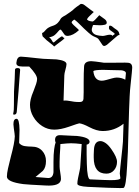

<svg xmlns="http://www.w3.org/2000/svg" viewBox="-20 -954 705 973"><path d="M587 -1Q546 -1 426 -7Q370 -10 372 -24Q372 -34 375.5 -51.5Q379 -69 383 -86.5Q387 -104 387 -114Q388 -133 390 -160Q392 -187 394 -224Q378 -226 364.5 -227Q351 -228 340 -228Q332 -228 318.5 -227Q305 -226 286 -224Q286 -209 283 -167Q282 -149 282 -134.5Q282 -120 282 -109Q282 -100 285.5 -79Q289 -58 289 -46Q287 -9 210 -14Q164 -16 136.5 -18Q109 -20 98 -21Q15 -32 15 -59Q15 -75 20.5 -100Q26 -125 35 -160Q54 -230 55 -263Q55 -267 53.5 -279Q52 -291 50 -304Q48 -317 48 -324Q48 -352 64 -352Q78 -352 79 -296Q78 -280 78 -263Q78 -246 77 -229Q88 -216 106 -213.5Q124 -211 141 -211Q174 -211 193.5 -190Q213 -169 213 -138Q213 -105 197 -88L160 -57L222 -52Q248 -50 251 -81V-132Q251 -173 254.5 -198Q258 -223 262 -232Q259 -238 259 -245Q259 -270 286 -269Q325 -267 346 -266Q367 -265 370 -265Q434 -258 434 -236Q434 -224 419 -221Q419 -196 419 -172Q419 -148 420 -124Q422 -45 437 -45L506 -42Q516 -42 524.5 -41.5Q533 -41 540 -41Q589 -41 590 -51Q589 -59 587 -75Q588 -89 590 -109Q592 -129 595 -156Q598 -182 600 -202.5Q602 -223 603 -236L606 -327Q560 -290 500 -290Q485 -290 468 -295Q451 -300 432 -310Q400 -327 382 -329Q378 -329 330 -312Q287 -297 255 -297Q222 -297 194 -315Q166 -333 149 -362Q132 -391 132 -423Q132 -435 136 -452.5Q140 -470 150 -493Q158 -513 163 -528.5Q168 -544 168 -554Q168 -575 128 -617H92Q61 -617 63 -636Q66 -667 86 -667Q95 -667 117.5 -664.5Q140 -662 164 -659.5Q188 -657 199 -656L267 -653Q317 -647 317 -629Q317 -620 311.5 -600.5Q306 -581 306 -572L302 -444Q317 -446 341 -441Q356 -438 366 -437.5Q376 -437 380 -437H384Q402 -437 403 -453Q404 -467 404 -487Q404 -507 404 -534Q404 -561 404.5 -581.5Q405 -602 406 -616Q407 -644 443 -644Q451 -644 464.5 -642Q478 -640 490.5 -638.5Q503 -637 507 -636Q518 -636 543 -636Q568 -636 592.5 -636.5Q617 -637 628 -636Q650 -635 650 -611Q650 -604 648 -585Q646 -566 643.5 -542Q641 -518 639 -497Q637 -476 637 -466Q634 -408 631 -289Q630 -230 628 -185Q626 -140 624 -111Q619 -10 607 -2Q605 -1 587 -1ZM51 -373Q46 -373 47 -379Q51 -395 50.5 -422.5Q50 -450 51 -489Q53 -527 54.5 -555Q56 -583 56 -600Q56 -609 69 -609Q83 -609 82 -599Q80 -581 78.5 -554Q77 -527 74 -492L65 -388Q64 -373 51 -373ZM496 -545Q505 -545 519.5 -549Q534 -553 548.5 -557Q563 -561 572 -561Q595 -561 615 -550L618 -582V-584Q618 -593 600 -597Q596 -598 592.5 -598Q589 -598 585 -598Q560 -598 540 -599Q520 -600 504 -600Q462 -600 453 -594Q458 -545 496 -545ZM519 -74Q455 -74 455 -156Q455 -161 455 -170.5Q455 -180 456 -194Q458 -239 489 -239Q500 -239 514.5 -229.5Q529 -220 545 -197Q573 -157 573 -134Q573 -109 558 -91.5Q543 -74 519 -74ZM254 -718Q254 -721 229 -740Q223 -744 216.5 -750Q210 -756 202 -764Q195 -769 195 -774Q195 -776 193.5 -781.5Q192 -787 196 -788Q202 -790 212.5 -803Q223 -816 250 -824Q264 -829 273 -838.5Q282 -848 287 -858Q291 -866 311 -876Q325 -885 336 -893Q347 -901 348 -902Q356 -910 366.5 -918Q377 -926 389 -934H394Q401 -934 407 -929Q409 -928 419 -920Q429 -912 440 -904Q451 -896 454 -894Q455 -894 455 -893Q455 -892 454 -892Q454 -892 447 -885.5Q440 -879 432.5 -871.5Q425 -864 423 -860Q422 -859 422 -858Q422 -857 421 -855L422 -854Q427 -849 435.5 -847Q444 -845 448 -845Q453 -845 461 -853Q469 -861 476 -869Q483 -877 483 -877Q500 -865 510.5 -857Q521 -849 521 -839Q521 -831 510.5 -828.5Q500 -826 487 -826Q474 -826 464 -827Q454 -828 452 -827Q449 -823 449 -820Q449 -819 447 -814Q445 -809 445 -802Q445 -793 455 -783.5Q465 -774 498 -772Q504 -771 516 -774.5Q528 -778 537 -778Q548 -778 549 -772Q553 -776 559 -779Q564 -783 557 -787.5Q550 -792 537 -802Q532 -807 532 -812Q532 -814 532.5 -816.5Q533 -819 533 -821V-822Q536 -825 539 -824Q542 -824 543 -823Q548 -821 552 -817Q556 -813 574 -801Q582 -794 583.5 -786.5Q585 -779 586 -778Q586 -777 582 -776.5Q578 -776 566 -765L522 -727Q518 -724 515 -723Q512 -722 509 -721Q503 -721 500 -725L479 -756Q475 -762 452 -771Q448 -773 442.5 -777Q437 -781 429 -788L405 -810Q402 -813 393 -822Q384 -831 373.5 -841Q363 -851 356 -855Q343 -846 343 -840Q344 -836 353 -827Q362 -818 371 -810.5Q380 -803 379 -802V-800Q350 -774 324 -772Q314 -772 309 -776Q308 -777 303 -784Q298 -791 293.5 -797.5Q289 -804 287 -804Q282 -804 275.5 -795.5Q269 -787 258.5 -777.5Q248 -768 229 -765Q237 -760 243 -749Q249 -738 250 -739Q253 -739 254 -740Q263 -748 278 -760Q293 -772 296 -769L301 -764L307 -761Q307 -760 303 -756Q299 -752 296 -750L272 -732Q255 -718 254 -718Z"/></svg>

Font: Moo Lah Lah
Style: Regular
Weight: 400
Designer: Robert E. Leuschke
Foundry: Robert E. Leuschke
Version: Version 1.010; ttfautohint (v1.8.3)